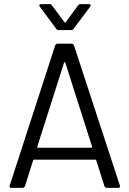

<svg xmlns="http://www.w3.org/2000/svg" viewBox="-20 -912 628 932"><path d="M337 -772 418 -880C423 -886 420 -892 412 -892H372C367 -892 362 -891 359 -886L299 -804C298 -802 294 -802 293 -804L232 -886C229 -891 224 -892 219 -892H179C171 -892 168 -886 173 -880L253 -772C256 -767 261 -766 266 -766H324C329 -766 334 -767 337 -772ZM499 0H554C561 0 564 -4 562 -11L339 -692C337 -697 332 -700 327 -700H260C255 -700 250 -697 248 -692L27 -11C25 -4 28 0 35 0H89C94 0 99 -3 101 -8L141 -134C142 -137 143 -137 145 -137H443C445 -137 446 -137 447 -134L487 -8C489 -3 494 0 499 0ZM161 -200 291 -608C292 -611 296 -611 297 -608L427 -200C428 -198 426 -195 423 -195H165C162 -195 160 -198 161 -200Z"/></svg>

Font: Elastic
Style: elastic
Weight: 400
Designer: Jeremy Tribby
Foundry: Tribby Type
Version: Version 1.422;hotconv 1.0.109;makeotfexe 2.5.65596